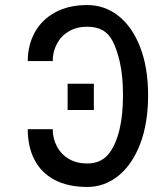

<svg xmlns="http://www.w3.org/2000/svg" viewBox="-20 -743 640 761"><path d="M248 -307V-411H352V-307ZM90 -231H189Q189 -193.5 205.8 -162.2Q222.5 -131 253.2 -113Q284 -95 325 -95Q378 -95 408 -129.8Q438 -164.5 454 -231Q467.5 -287.5 467.5 -366Q467.5 -445 454 -501Q442 -550.5 426.5 -580Q411 -609.5 386.8 -623.2Q362.5 -637 325 -637Q284 -637 253.2 -619Q222.5 -601 205.8 -569.8Q189 -538.5 189 -501H90Q90 -562.5 117 -613Q144 -663.5 197.2 -693.2Q250.5 -723 326 -723Q395 -723 449.8 -679.8Q504.5 -636.5 535.8 -555.5Q567 -474.5 567 -365Q567 -255.5 535.8 -173.2Q504.5 -91 449.5 -46.5Q394.5 -2 326 -2Q249.5 -2 196.5 -30Q143.5 -58 116.8 -109.5Q90 -161 90 -231Z"/></svg>

Font: JuliaMono Light
Style: Regular
Weight: 300
Monospace: yes
Designer: cormullion
Foundry: corm
Version: Version 0.054; ttfautohint (v1.8.4)